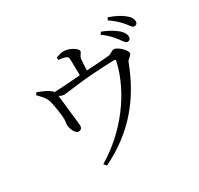

<svg xmlns="http://www.w3.org/2000/svg" viewBox="-179 -1028 1359 1313"><g transform="rotate(-30 500.0 -371.0)"><path d="M381 -725C401 -723 423 -720 436 -714C452 -708 453 -702 454 -680C455 -656 456 -597 456 -561C388 -556 306 -549 250 -547C245 -555 236 -562 221 -572C198 -587 170 -597 141 -609L129 -592C156 -563 184 -538 193 -499C201 -469 214 -388 214 -355C214 -338 209 -320 210 -308C211 -279 232 -229 259 -231C275 -232 287 -242 286 -264C286 -282 263 -468 259 -512C273 -503 284 -499 297 -499C333 -499 442 -525 707 -533C721 -533 723 -531 720 -517C669 -296 505 -81 291 46L308 67C555 -53 700 -235 790 -473C797 -492 829 -504 829 -522C829 -545 775 -599 745 -599C729 -599 712 -580 694 -578C653 -573 579 -569 514 -565C515 -593 517 -628 519 -649C521 -679 542 -685 542 -704C542 -724 485 -759 443 -759C422 -759 403 -753 380 -745ZM717 -730C761 -699 787 -669 807 -643C828 -617 838 -595 854 -595C869 -595 879 -605 879 -621C879 -641 870 -659 845 -682C819 -704 782 -727 730 -747ZM808 -791C854 -760 877 -736 899 -711C921 -686 930 -664 947 -664C962 -664 972 -672 972 -689C972 -709 962 -728 934 -750C908 -771 872 -790 820 -809Z"/></g></svg>

Font: Noto Serif CJK JP
Style: Regular
Weight: 400
Designer: Ryoko NISHIZUKA 西塚涼子 (kana & ideographs); Frank Grießhammer (Latin, Greek & Cyrillic); Wenlong ZHANG 张文龙 (bopomofo); San
Foundry: Adobe Systems Incorporated
Version: Version 1.000;PS 1;hotconv 16.6.53;makeotf.lib2.5.65590